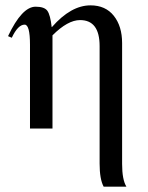

<svg xmlns="http://www.w3.org/2000/svg" viewBox="-20 -480 552 717"><path d="M452 217H367Q352 189 352 131V-308Q352 -405 279 -405Q233 -405 176 -348V0H92V-313Q92 -388 72 -388Q47 -388 24 -339L10 -345Q62 -455 113 -455Q146 -455 157 -439.5Q168 -424 173 -379H174Q245 -460 318 -460Q374 -460 405 -421Q436 -382 436 -319V132Q436 191 452 217Z"/></svg>

Font: STIX
Style: Regular
Weight: 400
Designer: MicroPress Inc., with final additions and corrections provided by Coen Hoffman, Elsevier (retired)
Version: Version 1.1.1